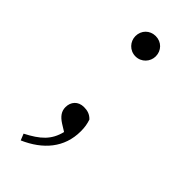

<svg xmlns="http://www.w3.org/2000/svg" viewBox="-218 -542 761 761"><g transform="rotate(45 162.5 -161.5)"><path d="M162 -383C195 -383 219 -410 219 -440C219 -472 195 -497 162 -497C129 -497 105 -472 105 -440C105 -410 129 -383 162 -383ZM76 174C163 136 219 72 219 -20C219 -43 216 -59 210 -77C195 -93 178 -97 160 -97C127 -97 108 -74 108 -45C108 -22 120 -5 145 11L174 29C160 86 127 115 65 147Z"/></g></svg>

Font: Noto Serif HK Light
Style: Regular
Weight: 300
Designer: Ryoko NISHIZUKA 西塚涼子 (kana & ideographs); Frank Grießhammer (Latin, Greek & Cyrillic); Wenlong ZHANG 张文龙 (bopomofo); San
Foundry: Adobe
Version: Version 2.001;hotconv 1.1.0;makeotfexe 2.6.0